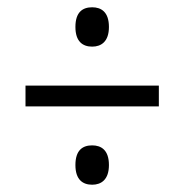

<svg xmlns="http://www.w3.org/2000/svg" viewBox="-20 -621 505 527"><path d="M233 -493C258 -493 279 -507 279 -547C279 -588 258 -601 233 -601C207 -601 187 -588 187 -547C187 -507 207 -493 233 -493ZM50 -329H416V-386H50ZM233 -114C258 -114 279 -128 279 -168C279 -209 258 -222 233 -222C207 -222 187 -209 187 -168C187 -128 207 -114 233 -114Z"/></svg>

Font: Noto Serif Devanagari Condensed
Style: Regular
Weight: 400
Width: 3
Designer: Universal Thirst, Indian Type Foundry and the Monotype Design Team
Foundry: Monotype Imaging Inc.
Version: Version 2.004